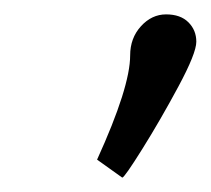

<svg xmlns="http://www.w3.org/2000/svg" viewBox="-20 -752 293 267"><path d="M161 -675Q161 -699 176 -715.5Q191 -732 211 -732Q231 -732 242 -721Q253 -710 253 -694Q253 -678 228 -631.5Q203 -585 178 -545Q153 -505 150 -505L115 -530Q161 -631 161 -675Z"/></svg>

Font: Economica
Style: Italic
Weight: 400
Designer: Vicente Lamonaca
Foundry: Vicente Lamonaca
Version: Version 1.100